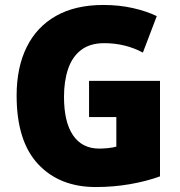

<svg xmlns="http://www.w3.org/2000/svg" viewBox="-20 -795 726 774"><path d="M339 -469H625V-84Q570 -64 503.5 -52.5Q437 -41 366 -41Q220 -41 133.5 -133.5Q47 -226 47 -410Q47 -523 87.5 -605Q128 -687 206 -731Q284 -775 397 -775Q460 -775 515.5 -762.5Q571 -750 612 -730L556 -583Q485 -621 400 -621Q343 -621 307 -593.5Q271 -566 254.5 -517Q238 -468 238 -405Q238 -303 274.5 -249.5Q311 -196 380 -196Q396 -196 416 -198Q436 -200 449 -204V-323H339Z"/></svg>

Font: Noto Sans Tamil UI SemiCondensed Black
Style: Regular
Weight: 900
Width: 4
Designer: Jelle Bosma - Monotype Design Team
Foundry: Monotype Imaging Inc.
Version: Version 2.004; ttfautohint (v1.8.4.7-5d5b)